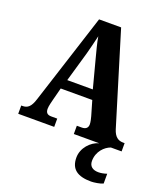

<svg xmlns="http://www.w3.org/2000/svg" viewBox="-168 -827 1016 1178"><g transform="rotate(20 340.0 -238.0)"><path d="M5 0H240V-54H201C173 -54 164 -68 164 -91C164 -109 172 -138 176 -154L197 -235H403L431 -139C434 -128 440 -105 440 -89C440 -63 422 -54 401 -54H368V0H534C482 14 432 67 432 130C432 205 477 238 567 238C585 238 626 232 644 223V159C623 166 605 169 589 169C554 169 529 153 529 117C529 54 573 13 610 0H680V-54H670C637 -54 614 -71 600 -115L417 -714H273L84 -126C66 -67 44 -54 13 -54H5ZM217 -297 273 -491C284 -531 294 -573 304 -615C311 -572 323 -530 334 -487L384 -297Z"/></g></svg>

Font: Noto Serif Khmer Condensed ExtraBold
Style: Regular
Weight: 800
Width: 3
Designer: Danh Hong and the Monotype Design Team
Foundry: Monotype Imaging Inc.
Version: Version 2.004